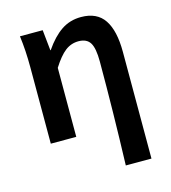

<svg xmlns="http://www.w3.org/2000/svg" viewBox="-114 -661 850 954"><g transform="rotate(-15 311.5 -184.0)"><path d="M424 -331Q424 -400 406.5 -428Q389 -456 347 -456Q309 -456 278.5 -432.5Q248 -409 214 -355V0H83V-393Q83 -480 73 -555H190L201 -449H203Q244 -509 288.5 -539Q333 -569 390 -569Q472 -569 509.5 -513Q547 -457 547 -348V201H415Q424 -74 424 -331Z"/></g></svg>

Font: Merged Yaku Han JP SemiBold
Style: Regular
Weight: 600
Designer: Ryoko NISHIZUKA 西塚涼子 (kana, bopomofo & ideographs); Paul D. Hunt (Latin, Greek & Cyrillic); Sandoll Communications 산돌커뮤니
Foundry: Adobe
Version: Version 2.004